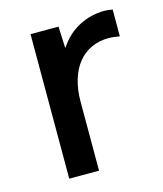

<svg xmlns="http://www.w3.org/2000/svg" viewBox="-82 -554 523 616"><g transform="rotate(-15 179.5 -245.5)"><path d="M321 -491C261 -491 204 -462 171 -410H169L166 -480H73V0H172V-228C172 -337 226 -403 312 -403C322 -403 337 -401 348 -399V-488C337 -490 329 -491 321 -491Z"/></g></svg>

Font: UULA Sans Medium
Style: Regular
Weight: 500
Designer: Mohamed Gaber, Laura Garcia Mut
Foundry: Kief Type Foundry
Version: Version 3.006;hotconv 1.0.109;makeotfexe 2.5.65596